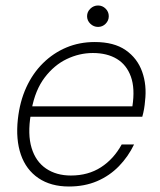

<svg xmlns="http://www.w3.org/2000/svg" viewBox="-20 -667 582 699"><path d="M231 12Q165 12 120 -18.5Q75 -49 56 -104Q37 -159 45 -233Q52 -297 75.5 -348.5Q99 -400 136.5 -437Q174 -474 221.5 -494Q269 -514 325 -514Q395 -514 437.5 -484.5Q480 -455 497.5 -406Q515 -357 508 -299Q507 -285 504.5 -270.5Q502 -256 498 -242H78L85 -280H462Q472 -345 456.5 -388Q441 -431 405.5 -452.5Q370 -474 318 -474Q269 -474 223 -452Q177 -430 142.5 -384.5Q108 -339 95 -268L92 -250Q80 -178 95 -128.5Q110 -79 147.5 -53.5Q185 -28 238 -28Q301 -28 347.5 -58Q394 -88 423 -141H468Q447 -97 413 -62Q379 -27 333.5 -7.5Q288 12 231 12ZM337 -569Q321 -569 309 -580.5Q297 -592 297 -608Q297 -624 309 -635.5Q321 -647 337 -647Q353 -647 364.5 -635.5Q376 -624 376 -608Q376 -592 364.5 -580.5Q353 -569 337 -569Z"/></svg>

Font: DM Sans 16pt ExtraLight
Style: Italic
Weight: 250
Italic angle: -10°
Version: Version 4.004;gftools[0.9.30]